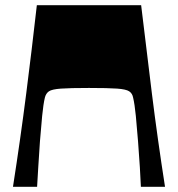

<svg xmlns="http://www.w3.org/2000/svg" viewBox="-20 -720 686 740"><path d="M524 -700Q544 -532 565.5 -359Q587 -186 616 0H523Q522 -29 519 -76Q516 -123 512 -175.5Q508 -228 503.5 -273.5Q499 -319 493 -344Q490 -360 478 -368Q466 -376 431.5 -378.5Q397 -381 323 -381Q250 -381 215 -378.5Q180 -376 168.5 -368Q157 -360 153 -344Q147 -319 142.5 -273.5Q138 -228 134 -175.5Q130 -123 127.5 -76Q125 -29 123 0H30Q59 -186 81 -359Q103 -532 122 -700Z"/></svg>

Font: Ojuju ExtraBold
Style: Regular
Weight: 800
Designer: Chisaokwu Joboson, Mirko Velimirovic
Foundry: Udi Foundry
Version: Version 1.000